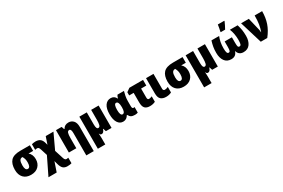

<svg xmlns="http://www.w3.org/2000/svg" viewBox="143 -2326 6061 4111"><g transform="rotate(-30 3173.5 -270.0)"><path d="M538 -233Q538 -351 462 -413H576V-553H341Q174 -553 104 -478.5Q34 -404 34 -256Q34 -131 100.5 -60.5Q167 10 285 10Q404 10 471 -57.5Q538 -125 538 -233ZM221 -257Q221 -340 241.5 -376.5Q262 -413 308 -413H313Q332 -378 342 -345Q352 -312 352 -262Q352 -135 287 -135Q221 -135 221 -257Z M716 -563Q689 -563 665.5 -558.5Q642 -554 625 -549V-410Q653 -419 678 -419Q695 -419 709.5 -406.5Q724 -394 736 -355L788 -191L578 240H781L862 4L882 79Q905 169 944.5 204.5Q984 240 1050 240Q1085 240 1108.5 236.5Q1132 233 1155 226V90Q1129 96 1109 96Q1071 96 1053 39L984 -178L1159 -553H968L907 -373L896 -414Q875 -497 832 -530Q789 -563 716 -563Z M1532 -563Q1436 -563 1394 -485H1384L1361 -553H1221V0H1405V-247Q1405 -335 1418 -375Q1431 -415 1469 -415Q1514 -415 1514 -311V240H1698V-360Q1698 -462 1651 -512.5Q1604 -563 1532 -563Z M2276 -553H2091V-307Q2091 -233 2079.5 -186Q2068 -139 2031 -139Q1983 -139 1983 -251V-553H1799V240H1983V84Q1983 54 1981.5 22.5Q1980 -9 1978 -31H1979Q1989 -10 1999 0Q2009 10 2030 10Q2082 10 2106 -72H2113L2136 0H2276Z M2563 10Q2608 10 2641 -12Q2674 -34 2694 -72H2706Q2728 -27 2761.5 -8.5Q2795 10 2855 10Q2868 10 2894 6Q2920 2 2926 -3V-141Q2911 -136 2900 -136Q2865 -136 2865 -195V-324Q2865 -389 2877.5 -450.5Q2890 -512 2902 -553H2742Q2732 -540 2724 -520.5Q2716 -501 2711 -479H2704Q2665 -562 2575 -562Q2487 -562 2435.5 -488Q2384 -414 2384 -274Q2384 -139 2432 -64.5Q2480 10 2563 10ZM2628 -133Q2571 -133 2571 -273Q2571 -417 2627 -417Q2690 -417 2690 -275V-270Q2690 -133 2628 -133Z M3374 -553H3036L2951 -492V-413H3061V-180Q3061 -74 3102.5 -32.5Q3144 9 3223 9Q3302 9 3359 -21V-156Q3338 -147 3319.5 -141.5Q3301 -136 3283 -136Q3245 -136 3245 -189V-413H3374Z M3632 -553H3448V-179Q3448 -72 3495.5 -31Q3543 10 3623 10Q3665 10 3698 1.5Q3731 -7 3758 -21V-158Q3732 -147 3714.5 -141.5Q3697 -136 3675 -136Q3658 -136 3645 -147Q3632 -158 3632 -185Z M4313 -233Q4313 -351 4237 -413H4351V-553H4116Q3949 -553 3879 -478.5Q3809 -404 3809 -256Q3809 -131 3875.5 -60.5Q3942 10 4060 10Q4179 10 4246 -57.5Q4313 -125 4313 -233ZM3996 -257Q3996 -340 4016.5 -376.5Q4037 -413 4083 -413H4088Q4107 -378 4117 -345Q4127 -312 4127 -262Q4127 -135 4062 -135Q3996 -135 3996 -257Z M4904 -553H4719V-307Q4719 -233 4707.5 -186Q4696 -139 4659 -139Q4611 -139 4611 -251V-553H4427V240H4611V84Q4611 54 4609.5 22.5Q4608 -9 4606 -31H4607Q4617 -10 4627 0Q4637 10 4658 10Q4710 10 4734 -72H4741L4764 0H4904Z M5712 -553H5521Q5548 -490 5560 -417Q5572 -344 5572 -274Q5572 -213 5563 -176.5Q5554 -140 5523 -140Q5495 -140 5486.5 -162Q5478 -184 5478 -258V-392H5299V-258Q5299 -186 5289 -163Q5279 -140 5254 -140Q5228 -140 5216 -170Q5204 -200 5204 -277Q5204 -430 5255 -553H5065Q5041 -475 5030.5 -412Q5020 -349 5020 -269Q5020 -144 5075 -67Q5130 10 5237 10Q5353 10 5386 -99H5391Q5423 10 5539 10Q5646 10 5701 -67Q5756 -144 5756 -269Q5756 -348 5746 -412.5Q5736 -477 5712 -553ZM5325 -606H5434Q5479 -686 5514 -767V-780H5354Q5351 -752 5341.5 -700Q5332 -648 5325 -622Z M5798 -553 5966 0H6126Q6229 -130 6273.5 -261.5Q6318 -393 6318 -553H6133Q6133 -427 6119 -340Q6105 -253 6076 -174H6072Q6071 -191 6069 -208.5Q6067 -226 6064 -241L5989 -553Z"/></g></svg>

Font: Noto Sans Display SemiCondensed Black
Style: Regular
Weight: 900
Width: 4
Designer: Monotype Design Team
Foundry: Monotype Imaging Inc.
Version: Version 1.900